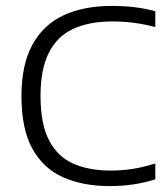

<svg xmlns="http://www.w3.org/2000/svg" viewBox="-20 -622 569 649"><path d="M350 7Q261 7 194 -22.5Q127 -52 89.8 -118.8Q52.5 -185.5 52.5 -297Q52.5 -402.5 89.2 -470.2Q126 -538 194.2 -570Q262.5 -602 357.5 -602Q397.5 -602 433.8 -597.8Q470 -593.5 505 -584V-530.5Q469.5 -540 433.5 -544.8Q397.5 -549.5 359.5 -549.5Q281.5 -549.5 227.2 -524.2Q173 -499 145 -443.5Q117 -388 117 -298Q117 -203 145.8 -147.8Q174.5 -92.5 227.5 -69Q280.5 -45.5 353.5 -45.5Q392.5 -45.5 428 -51Q463.5 -56.5 505 -69.5V-16Q470 -4.5 431.5 1.2Q393 7 350 7Z"/></svg>

Font: Encode Sans SC SemiExpanded Light
Style: Regular
Weight: 300
Width: 6
Designer: Multiple Designers
Foundry: Impallari Type
Version: Version 3.002